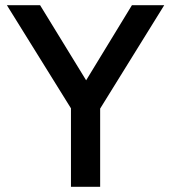

<svg xmlns="http://www.w3.org/2000/svg" viewBox="-20 -720 660 740"><path d="M253.5 0V-302.5L6.5 -700H134.5L312 -410.5L488.5 -700H613L366 -301.5V0Z"/></svg>

Font: Geologica
Style: Regular
Weight: 400
Designer: Sindre Bremnes, Frode Helland
Foundry: Monokrom Skriftforlag AS
Version: Version 1.010; ttfautohint (v1.8.4.7-5d5b);gftools[0.9.28]